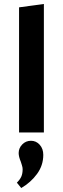

<svg xmlns="http://www.w3.org/2000/svg" viewBox="-20 -667 317 967"><path d="M201 0H76V-630L201 -647ZM198 113Q198 166 166.5 209Q135 252 87 280L65 253Q81 237 87.5 222Q94 207 94 185Q94 176 90 164Q86 152 85 148Q74 122 74 104Q74 79 92 60.5Q110 42 136 42Q162 42 180 62Q198 82 198 113Z"/></svg>

Font: Arya
Style: Bold
Weight: 700
Designer: Eduardo Rodriguez Tunni, Modular Infotech
Foundry: Eduardo Rodriguez Tunni, Modular Infotech
Version: Version 1.002